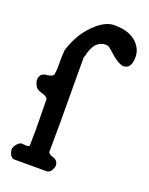

<svg xmlns="http://www.w3.org/2000/svg" viewBox="-140 -815 688 888"><g transform="rotate(20 204.0 -371.0)"><path d="M44.9 0Q21.5 0 15.6 -38.1Q15.6 -58.6 39.1 -77.1Q43.9 -81.1 52.7 -81.1L74.2 -79.1Q83 -79.1 88.9 -84Q89.8 -132.8 89.8 -159.2V-169.9L87.9 -314.5Q81.1 -326.2 57.6 -332.5Q34.2 -338.9 27.3 -349.6Q15.6 -370.1 15.6 -382.8Q15.6 -395.5 22.9 -406.2Q30.3 -417 52.7 -418.9Q75.2 -420.9 83 -431.6Q86.9 -452.1 86.9 -467.8V-499Q86.9 -529.3 88.9 -553.7Q111.3 -627 154.3 -675.8Q212.9 -742.2 266.6 -742.2Q347.7 -742.2 384.8 -698.2Q408.2 -670.9 408.2 -636.7Q408.2 -578.1 369.1 -578.1Q351.6 -578.1 318.4 -603.5L287.1 -630.9Q273.4 -643.6 261.7 -643.6Q250 -643.6 244.6 -642.1Q239.3 -640.6 233.4 -638.2Q227.5 -635.7 222.7 -631.3Q217.8 -627 214.4 -624.5Q210.9 -622.1 207 -614.7Q203.1 -607.4 201.2 -604.5Q199.2 -601.6 195.8 -592.3Q192.4 -583 191.4 -580.1Q188.5 -563.5 183.6 -553.7V-474.6L184.6 -231.4Q184.6 -144.5 183.6 -87.9Q188.5 -77.1 205.1 -72.3Q233.4 -64.5 233.4 -39.1Q233.4 -29.3 227.5 -18.6Q218.8 0 200.2 0Z"/></g></svg>

Font: Essays1743
Style: Medium
Weight: 500
Designer: Based on the typeface in a 1743 English translation of the essays of Montaigne.  PostScript/TrueType font designed by Jo
Version: Version 002.100